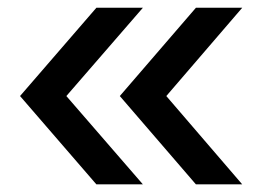

<svg xmlns="http://www.w3.org/2000/svg" viewBox="-20 -506 689 500"><path d="M490.2 -25.9 292 -255.9 490.2 -485.8H610.8L413.1 -255.9L610.8 -25.9ZM231 -25.9 32.2 -255.9 231 -485.8H352.1L152.8 -255.9L352.1 -25.9Z"/></svg>

Font: Clear Sans Medium
Style: Regular
Weight: 500
Foundry: Intel Corporation
Version: Version 1.00